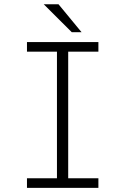

<svg xmlns="http://www.w3.org/2000/svg" viewBox="-20 -902 610 922"><path d="M371.5 -747.5H324.5L190 -881.5H261ZM452.5 -654H307.5V-46H452.5V0H109.5V-46H253.5V-654H109.5V-700H452.5Z"/></svg>

Font: League Mono Narrow UltraLight
Style: Regular
Weight: 200
Width: 3
Designer: Tyler Finck
Foundry: The League of Moveable Type / Tyler Finck
Version: Version 2.210